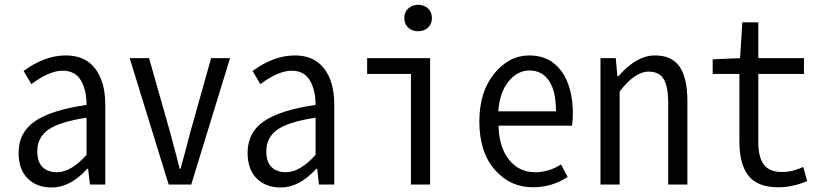

<svg xmlns="http://www.w3.org/2000/svg" viewBox="-20 -790 3520 822"><path d="M201.2 12.7Q137.7 12.7 98.6 -25.9Q59.6 -64.5 59.6 -135.7Q59.6 -223.6 130.4 -271.5Q201.2 -319.3 350.6 -340.8Q350.6 -404.3 326.2 -445.8Q301.8 -487.3 248 -487.3Q191.4 -487.3 114.3 -429.7L81.1 -486.3Q171.9 -552.7 261.7 -552.7Q344.7 -552.7 387.7 -496.1Q430.7 -439.5 430.7 -341.8V0H365.2L357.4 -67.4H353.5Q281.2 12.7 201.2 12.7ZM223.6 -52.7Q284.2 -52.7 350.6 -127V-286.1Q234.4 -268.6 187 -234.9Q139.6 -201.2 139.6 -142.6Q139.6 -95.7 162.6 -74.2Q185.5 -52.7 223.6 -52.7Z M702.1 0 535.2 -541H618.2L708 -224.6Q711.9 -209 727.1 -153.3Q742.2 -97.7 749 -67.4H752.9Q755.9 -77.1 771.5 -135.3Q787.1 -193.4 794.9 -224.6L883.8 -541H964.8L798.8 0Z M1181.6 12.7Q1118.2 12.7 1079.1 -25.9Q1040 -64.5 1040 -135.7Q1040 -223.6 1110.8 -271.5Q1181.6 -319.3 1331.1 -340.8Q1331.1 -404.3 1306.6 -445.8Q1282.2 -487.3 1228.5 -487.3Q1171.9 -487.3 1094.7 -429.7L1061.5 -486.3Q1152.3 -552.7 1242.2 -552.7Q1325.2 -552.7 1368.2 -496.1Q1411.1 -439.5 1411.1 -341.8V0H1345.7L1337.9 -67.4H1334Q1261.7 12.7 1181.6 12.7ZM1204.1 -52.7Q1264.6 -52.7 1331.1 -127V-286.1Q1214.8 -268.6 1167.5 -234.9Q1120.1 -201.2 1120.1 -142.6Q1120.1 -95.7 1143.1 -74.2Q1166 -52.7 1204.1 -52.7Z M1739.3 0V-473.6H1551.8V-541H1821.3V0ZM1769.5 -656.2Q1744.1 -656.2 1727.5 -671.9Q1710.9 -687.5 1710.9 -712.9Q1710.9 -737.3 1727.5 -753.4Q1744.1 -769.5 1769.5 -769.5Q1795.9 -769.5 1812.5 -753.9Q1829.1 -738.3 1829.1 -712.9Q1829.1 -687.5 1812.5 -671.9Q1795.9 -656.2 1769.5 -656.2Z M2261.7 11.7Q2163.1 11.7 2097.7 -64Q2032.2 -139.6 2032.2 -269.5Q2032.2 -396.5 2095.7 -474.6Q2159.2 -552.7 2246.1 -552.7Q2334 -552.7 2383.3 -485.8Q2432.6 -418.9 2432.6 -300.8Q2432.6 -277.3 2428.7 -252H2114.3Q2116.2 -161.1 2158.7 -106.9Q2201.2 -52.7 2271.5 -52.7Q2330.1 -52.7 2381.8 -85.9L2410.2 -32.2Q2342.8 11.7 2261.7 11.7ZM2113.3 -313.5H2360.4Q2360.4 -399.4 2330.6 -443.8Q2300.8 -488.3 2247.1 -488.3Q2195.3 -488.3 2157.2 -441.4Q2119.1 -394.5 2113.3 -313.5Z M2550.8 0V-541H2616.2L2623 -463.9H2627.9Q2705.1 -552.7 2784.2 -552.7Q2856.4 -552.7 2889.6 -504.4Q2922.9 -456.1 2922.9 -356.4V0H2840.8V-346.7Q2840.8 -418 2821.8 -450.7Q2802.7 -483.4 2756.8 -483.4Q2698.2 -483.4 2632.8 -398.4V0Z M3312.5 11.7Q3222.7 11.7 3184.1 -38.1Q3145.5 -87.9 3145.5 -182.6V-473.6H3031.2V-536.1L3148.4 -541L3158.2 -694.3H3226.6V-541H3421.9V-473.6H3226.6V-180.7Q3226.6 -117.2 3250 -85.4Q3273.4 -53.7 3329.1 -53.7Q3373 -53.7 3418.9 -75.2L3435.5 -14.6Q3373 11.7 3312.5 11.7Z"/></svg>

Font: GenEi Gothic M SemiLight
Style: Regular
Weight: 350
Designer: o_tamon (Modified); [Source Han Sans]
Ryoko NISHIZUKA  (kana & ideographs); Paul D. Hunt (Latin, Greek & Cyrillic); Wenl
Version: Version 1.1a;Original Version 1.004